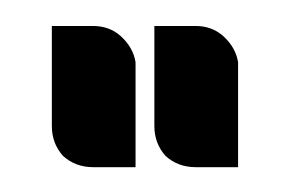

<svg xmlns="http://www.w3.org/2000/svg" viewBox="-20 -741 220 150"><path d="M20.5 -692.4Q20.5 -699.2 20.5 -710Q20.5 -720.7 20.5 -720.7Q26.4 -720.7 36.1 -720.7Q45.9 -720.7 52.7 -720.7Q65.4 -720.7 74.2 -712.9Q84 -704.1 85.9 -692.4Q85.9 -675.8 85.9 -642.6Q85.9 -635.7 85.9 -623Q85.9 -610.4 85.9 -610.4Q79.1 -610.4 69.3 -610.4Q59.6 -610.4 52.7 -610.4Q39.1 -610.4 29.3 -619.1Q20.5 -628.9 20.5 -642.6Q20.5 -658.2 20.5 -688.5Q20.5 -689.5 20.5 -692.4ZM100.6 -692.4Q100.6 -699.2 100.6 -710Q100.6 -720.7 100.6 -720.7Q106.4 -720.7 116.2 -720.7Q126 -720.7 132.8 -720.7Q145.5 -720.7 154.3 -712.9Q164.1 -704.1 166 -692.4Q166 -675.8 166 -642.6Q166 -635.7 166 -623Q166 -610.4 166 -610.4Q159.2 -610.4 149.4 -610.4Q139.6 -610.4 132.8 -610.4Q119.1 -610.4 109.4 -619.1Q100.6 -628.9 100.6 -642.6Q100.6 -658.2 100.6 -688.5Q100.6 -689.5 100.6 -692.4Z"/></svg>

Font: Citrica
Style: Regular
Weight: 400
Designer: Mario Otalvaro
Version: Version 1.0